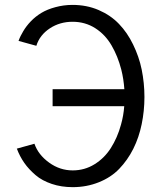

<svg xmlns="http://www.w3.org/2000/svg" viewBox="-20 -750 636 784"><path d="M48.8 -143.1C56.6 -122.1 66.9 -102.5 79.1 -85C91.3 -67.4 106.9 -50.8 125 -35.2C143.1 -19.5 165.5 -7.8 191.4 1C217.3 9.8 246.1 14.2 276.9 14.2C315.4 14.2 351.1 7.3 383.8 -5.9C416.5 -19 444.3 -37.1 466.8 -60.5C489.3 -84 508.8 -111.3 524.4 -142.6C540 -173.8 551.3 -207.5 558.6 -243.2C565.9 -278.8 569.8 -315.4 569.8 -354C569.8 -392.6 565.9 -429.7 558.6 -465.8C551.3 -502 539.1 -536.1 523.4 -568.4C507.8 -600.6 488.8 -628.4 465.8 -652.3C442.9 -676.3 415.5 -694.8 382.8 -709C350.1 -723.1 314.5 -730 275.9 -730C251 -730 228 -726.6 206.1 -720.7C184.1 -714.8 165 -707 148.9 -697.3C132.8 -687.5 118.7 -676.3 106 -663.1C93.3 -649.9 83 -636.2 75.2 -623C67.4 -609.9 60.5 -596.7 55.7 -583L128.4 -563C137.7 -592.8 156.2 -616.2 183.6 -634.3C210.9 -652.3 242.2 -661.1 275.9 -661.1H276.9C310.5 -661.1 341.8 -652.3 369.1 -634.8C396.5 -617.2 418.5 -593.8 435.5 -564.5C452.6 -535.2 465.8 -502.4 475.1 -466.3C481.9 -439.9 485.8 -413.1 487.8 -385.7H194.8V-316.4H487.3C485.4 -290.5 481 -265.6 474.1 -241.2C464.4 -205.1 450.2 -173.3 432.6 -145.5C415 -117.7 392.6 -95.7 365.7 -79.1C338.9 -62.5 309.1 -54.2 276.9 -54.2C242.2 -54.2 210.4 -64.5 180.7 -85.9C150.9 -107.4 130.9 -133.3 120.6 -163.1Z"/></svg>

Font: Tuffy
Style: Regular
Weight: 500
Designer: Thatcher Ulrich, Karoly Barta and Michael Everson
Version: Version 001.270